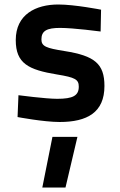

<svg xmlns="http://www.w3.org/2000/svg" viewBox="-20 -531 534 853"><path d="M429 -488C429 -488 312 -511 239 -511C139 -511 50 -467 50 -353C50 -249 106 -221 234 -200C314 -187 330 -178 330 -146C330 -106 304 -92 234 -92C183 -92 62 -108 62 -108L58 -11C58 -11 174 11 245 11C368 11 444 -32 444 -149C444 -248 400 -283 268 -304C185 -317 164 -325 164 -356C164 -394 188 -407 247 -407C307 -407 427 -391 427 -391ZM168 302H271L324 77H213Z"/></svg>

Font: TitilliumText22L
Style: 800 wt
Weight: 800
Designer: Campivisivi
Foundry: Campivisivi
Version: 1.000